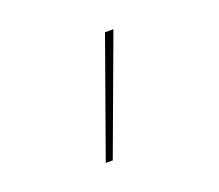

<svg xmlns="http://www.w3.org/2000/svg" viewBox="-68 -189 587 515"><g transform="rotate(-20 225.0 69.0)"><path d="M155 234 273 -96H297L175 234Z"/></g></svg>

Font: Iosevka Etoile Thin
Style: Regular
Weight: 100
Designer: Belleve Invis
Foundry: Belleve Invis
Version: Version 22.1.2; ttfautohint (v1.8.4)